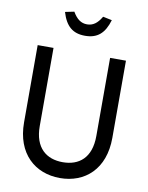

<svg xmlns="http://www.w3.org/2000/svg" viewBox="-96 -949 792 1026"><g transform="rotate(10 300.0 -435.5)"><path d="M61 -670V-251C61 -81 166 9 301 9C436 9 540 -81 540 -251V-670H454V-246C454 -127 389 -77 301 -77C213 -77 147 -127 147 -246V-670ZM174 -870 223 -880C245 -842 269 -825 301 -825C333 -825 357 -842 379 -880L428 -870C406 -796 368 -763 301 -763C234 -763 196 -796 174 -870Z"/></g></svg>

Font: LT Wave Mono
Style: Regular
Weight: 400
Designer: Daniel Lyons
Version: Version 2.5 (Glyphs App)